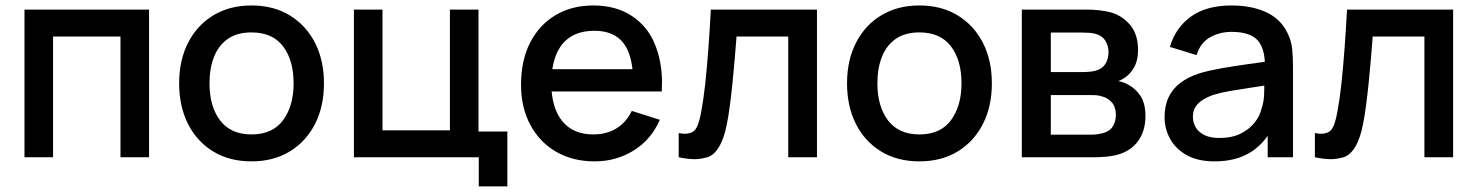

<svg xmlns="http://www.w3.org/2000/svg" viewBox="-20 -575 5403 702"><path d="M69.5 0V-540H525V0H420.5V-441.5H174V0Z M899.5 15Q818.5 15 759 -21.5Q699.5 -58 667.2 -122.2Q635 -186.5 635 -270.5Q635 -355 668 -419.2Q701 -483.5 760.5 -519.2Q820 -555 899.5 -555Q980.5 -555 1040 -518.5Q1099.5 -482 1132 -418Q1164.5 -354 1164.5 -270.5Q1164.5 -186 1131.8 -121.8Q1099 -57.5 1039.5 -21.2Q980 15 899.5 15ZM899.5 -83.5Q977 -83.5 1015.2 -135.8Q1053.5 -188 1053.5 -270.5Q1053.5 -355 1014.8 -405.8Q976 -456.5 899.5 -456.5Q847 -456.5 813 -432.8Q779 -409 762.5 -367.2Q746 -325.5 746 -270.5Q746 -185.5 785 -134.5Q824 -83.5 899.5 -83.5Z M1730.5 106.5V0H1274V-540H1378.5V-98.5H1625V-540H1729.5V-94H1835V106.5Z M2154.5 15Q2074 15 2013.2 -20.2Q1952.5 -55.5 1918.8 -118.8Q1885 -182 1885 -265.5Q1885 -354 1918.2 -419Q1951.5 -484 2011 -519.5Q2070.5 -555 2149.5 -555Q2232 -555 2290 -516.8Q2348 -478.5 2374.2 -414Q2400.5 -349.5 2400.5 -273Q2400.5 -257 2399.5 -240.5H1997Q2003 -173 2035.5 -132.5Q2075 -83.5 2149.5 -83.5Q2198.5 -83.5 2234.2 -105.8Q2270 -128 2290 -169.5L2392.5 -137Q2361 -64.5 2297 -24.8Q2233 15 2154.5 15ZM2292.5 -322Q2285.5 -383.5 2259.5 -417.5Q2224.5 -462.5 2153.5 -462.5Q2075 -462.5 2035.5 -413Q2008 -378.5 1999.5 -322Z M2461.5 0V-88.5Q2474.5 -86 2484.5 -86Q2498.5 -86 2510.8 -91.8Q2523 -97.5 2530.8 -117Q2538.5 -136.5 2544 -167.5Q2552.5 -213 2558.8 -271.2Q2565 -329.5 2570 -397.5Q2575 -465.5 2579 -540H2967V0H2862V-441.5H2673Q2670 -402 2666.2 -357.8Q2662.5 -313.5 2658 -270Q2653.5 -226.5 2648.5 -188.5Q2643.5 -150.5 2638 -123.5Q2628 -69.5 2608.8 -37.8Q2589.5 -6 2564.5 0.5Q2539.5 7 2520.5 7Q2495 7 2461.5 0Z M3341.5 15Q3260.5 15 3201 -21.5Q3141.5 -58 3109.2 -122.2Q3077 -186.5 3077 -270.5Q3077 -355 3110 -419.2Q3143 -483.5 3202.5 -519.2Q3262 -555 3341.5 -555Q3422.5 -555 3482 -518.5Q3541.5 -482 3574 -418Q3606.5 -354 3606.5 -270.5Q3606.5 -186 3573.8 -121.8Q3541 -57.5 3481.5 -21.2Q3422 15 3341.5 15ZM3341.5 -83.5Q3419 -83.5 3457.2 -135.8Q3495.5 -188 3495.5 -270.5Q3495.5 -355 3456.8 -405.8Q3418 -456.5 3341.5 -456.5Q3289 -456.5 3255 -432.8Q3221 -409 3204.5 -367.2Q3188 -325.5 3188 -270.5Q3188 -185.5 3227 -134.5Q3266 -83.5 3341.5 -83.5Z M3716 0V-540H3953.5Q3977 -540 4000.5 -537.2Q4024 -534.5 4042 -529.5Q4083 -518 4112 -483.8Q4141 -449.5 4141 -392.5Q4141 -360 4131 -337.8Q4121 -315.5 4103.5 -299.5Q4095.5 -292.5 4086.5 -287Q4077.5 -281.5 4068.5 -278.5Q4087 -275.5 4105 -265.5Q4132.5 -251 4150.2 -223.8Q4168 -196.5 4168 -151Q4168 -96.5 4141.5 -59.8Q4115 -23 4066.5 -9.5Q4047.5 -4 4023.8 -2Q4000 0 3976.5 0ZM3822 -311.5H3939Q3953.5 -311.5 3968.5 -313.2Q3983.5 -315 3994.5 -319.5Q4014 -327 4023.5 -344.8Q4033 -362.5 4033 -383.5Q4033 -406.5 4022.5 -424.5Q4012 -442.5 3991 -449.5Q3976.5 -454.5 3957.8 -455.2Q3939 -456 3934 -456H3822ZM3822 -82.5H3970Q3980.5 -82.5 3994 -84.5Q4007.5 -86.5 4018 -90Q4040.5 -97 4050.2 -115.5Q4060 -134 4060 -155Q4060 -183.5 4045 -200.8Q4030 -218 4007 -223Q3997 -226.5 3985 -227Q3973 -227.5 3964.5 -227.5H3822Z M4420.5 15Q4360.5 15 4320 -7.2Q4279.5 -29.5 4258.8 -66.2Q4238 -103 4238 -147Q4238 -188 4252.5 -219Q4267 -250 4295.5 -271.8Q4324 -293.5 4365.5 -307Q4401.5 -317.5 4447 -325.5Q4492.5 -333.5 4542.5 -340.5Q4573.5 -344.5 4604.5 -349Q4602 -401 4578 -428Q4550 -458.5 4482.5 -458.5Q4440 -458.5 4404.5 -438.8Q4369 -419 4355 -373.5L4257.5 -403.5Q4277.5 -473 4333.8 -514Q4390 -555 4483.5 -555Q4556 -555 4609.8 -530.2Q4663.5 -505.5 4688.5 -452Q4701.5 -425.5 4704.5 -396Q4707.5 -366.5 4707.5 -332.5V0H4615V-78.5Q4586.5 -38 4547.5 -15.5Q4496 15 4420.5 15ZM4439 -70.5Q4483.5 -70.5 4515.5 -86.2Q4547.5 -102 4567 -126.5Q4586.5 -151 4592.5 -177.5Q4601 -201.5 4602 -231.5Q4602.5 -243 4602.5 -253Q4602.5 -257.5 4602.5 -262Q4573.5 -257.5 4547.5 -253.5Q4507 -247.5 4474.2 -241.8Q4441.5 -236 4416 -228Q4394.5 -220.5 4377.8 -210Q4361 -199.5 4351.2 -184.5Q4341.5 -169.5 4341.5 -148Q4341.5 -127 4352 -109.2Q4362.5 -91.5 4384 -81Q4405.5 -70.5 4439 -70.5Z M4787.5 0V-88.5Q4800.5 -86 4810.5 -86Q4824.5 -86 4836.8 -91.8Q4849 -97.5 4856.8 -117Q4864.5 -136.5 4870 -167.5Q4878.5 -213 4884.8 -271.2Q4891 -329.5 4896 -397.5Q4901 -465.5 4905 -540H5293V0H5188V-441.5H4999Q4996 -402 4992.2 -357.8Q4988.5 -313.5 4984 -270Q4979.5 -226.5 4974.5 -188.5Q4969.5 -150.5 4964 -123.5Q4954 -69.5 4934.8 -37.8Q4915.5 -6 4890.5 0.5Q4865.5 7 4846.5 7Q4821 7 4787.5 0Z"/></svg>

Font: Cns Manrope SemBd
Style: Regular
Weight: 600
Designer: Mikhail Sharanda
Foundry: Mikhail Sharanda
Version: Version 4.504